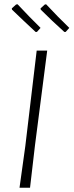

<svg xmlns="http://www.w3.org/2000/svg" viewBox="-20 -875 343 895"><path d="M286 -726H280Q223 -777 170 -830L169 -836L189 -854L195 -855Q251 -795 303 -745ZM152 -726H146Q91 -777 36 -830L35 -836L55 -854L62 -855Q117 -796 169 -745ZM200 -639 143 -197 120 0H71L98 -194L151 -639Z"/></svg>

Font: Alegreya Sans SC Light
Style: Italic
Weight: 300
Italic angle: -7°
Designer: Juan Pablo del Peral
Foundry: Huerta Tipografica
Version: Version 2.007